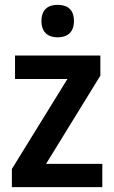

<svg xmlns="http://www.w3.org/2000/svg" viewBox="-20 -772 471 792"><path d="M218 -752C178 -752 151 -733 151 -685C151 -638 179 -618 218 -618C257 -618 285 -638 285 -685C285 -733 258 -752 218 -752ZM402 0V-96H170L394 -460V-543H42V-446H258L29 -75V0Z"/></svg>

Font: Noto Sans Myanmar UI SemiCondensed SemiBold
Style: Regular
Weight: 600
Width: 4
Designer: Monotype Design Team
Foundry: Monotype Imaging Inc.
Version: Version 2.103